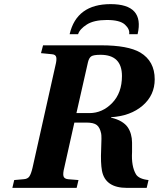

<svg xmlns="http://www.w3.org/2000/svg" viewBox="-20 -912 771 932"><path d="M318 -746Q352 -892 517 -892Q682 -892 648 -746H607Q611 -770 586.5 -792.5Q562 -815 499 -815Q436 -815 401.5 -793Q367 -771 359 -746ZM40 0 49 -38 94 -42Q114 -43 122.5 -55.5Q131 -68 138 -98L249 -594Q256 -621 253 -634.5Q250 -648 230 -649L179 -654L189 -692H471Q601 -692 661 -657Q731 -615 731 -527Q731 -450 672.5 -399.5Q614 -349 519 -343V-341Q549 -334 569 -322Q589 -310 599.5 -295Q610 -280 615.5 -260.5Q621 -241 621 -219.5Q621 -198 621 -174Q617 -105 640 -66Q654 -43 701 -38L692 0H596Q491 0 475 -83Q468 -121 471 -186Q474 -251 471 -264Q465 -293 450 -305Q435 -317 399 -317H341L292 -98Q285 -71 288 -57.5Q291 -44 311 -42L361 -38L352 0ZM351 -363H414Q477 -363 524.5 -412Q572 -461 572 -543Q572 -646 468 -646Q434 -646 423 -638.5Q412 -631 407 -610Z"/></svg>

Font: Heuristica
Style: Bold Italic
Weight: 700
Italic angle: -13°
Version: Version 1.0.2